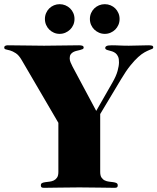

<svg xmlns="http://www.w3.org/2000/svg" viewBox="-48 -897 753 919"><path d="M167 -806.2Q167 -821.3 172.6 -834.2Q178.2 -847.2 187.7 -856.7Q197.3 -866.2 210.2 -871.6Q223.1 -877 237.3 -877Q252 -877 264.9 -871.6Q277.8 -866.2 287.6 -856.7Q297.4 -847.2 303 -834.2Q308.6 -821.3 308.6 -806.2Q308.6 -791 303 -778.1Q297.4 -765.1 287.6 -755.6Q277.8 -746.1 264.9 -740.5Q252 -734.9 237.3 -734.9Q222.7 -734.9 210 -740.5Q197.3 -746.1 187.7 -755.6Q178.2 -765.1 172.6 -778.1Q167 -791 167 -806.2ZM382.3 -806.2Q382.3 -821.3 387.9 -834.2Q393.6 -847.2 403.3 -856.7Q413.1 -866.2 426 -871.6Q439 -877 453.6 -877Q468.3 -877 481.2 -871.6Q494.1 -866.2 503.7 -856.7Q513.2 -847.2 518.8 -834.2Q524.4 -821.3 524.4 -806.2Q524.4 -791 518.8 -778.1Q513.2 -765.1 503.7 -755.6Q494.1 -746.1 481.2 -740.5Q468.3 -734.9 453.6 -734.9Q439 -734.9 426 -740.5Q413.1 -746.1 403.3 -755.6Q393.6 -765.1 387.9 -778.1Q382.3 -791 382.3 -806.2ZM231.4 -309.1 56.2 -608.9Q42.5 -632.8 27.6 -642.3Q12.7 -651.9 0.2 -655.5Q-12.2 -659.2 -20 -660.6Q-27.8 -662.1 -27.8 -669.9Q-27.8 -675.3 -22.9 -677.7Q-18.1 -680.2 -11.2 -680.2Q36.1 -680.2 78.9 -679.2Q121.6 -678.2 163.1 -678.2Q205.1 -678.2 246.6 -679.2Q288.1 -680.2 330.6 -680.2Q340.3 -680.2 346.4 -678Q352.5 -675.8 352.5 -668.9Q352.5 -664.1 347.7 -661.9Q342.8 -659.7 335.2 -657.7Q327.6 -655.8 319.1 -653.8Q310.5 -651.9 303 -647.9Q295.4 -644 290.5 -637Q285.6 -629.9 285.6 -618.2Q285.6 -608.4 289.6 -598.9Q293.5 -589.4 299.3 -578.1L412.6 -366.2L489.7 -501Q508.3 -533.2 514.9 -557.9Q521.5 -582.5 521.5 -598.1Q522 -615.2 517.3 -625.7Q512.7 -636.2 505.4 -642.1Q498 -647.9 489.3 -650.9Q480.5 -653.8 473.1 -655.5Q465.8 -657.2 460.7 -659.7Q455.6 -662.1 455.6 -667Q455.6 -672.9 461.7 -676.5Q467.8 -680.2 487.3 -680.2Q497.1 -680.2 506.1 -679.9Q515.1 -679.7 524.7 -679.2Q534.2 -678.7 544.7 -678.5Q555.2 -678.2 568.4 -678.2Q591.8 -678.2 615 -679.2Q638.2 -680.2 661.6 -680.2Q675.3 -680.2 680.4 -678.2Q685.5 -676.3 685.5 -669.9Q685.5 -665 680.7 -663.1Q675.8 -661.1 666.5 -657.5Q657.2 -653.8 643.8 -646.5Q630.4 -639.2 613.3 -623.8Q596.2 -608.4 575.7 -583Q555.2 -557.6 531.7 -518.1L431.6 -351.1V-74.2Q431.6 -56.6 437.7 -47.4Q443.8 -38.1 453.4 -33.4Q462.9 -28.8 473.6 -27.6Q484.4 -26.4 493.9 -25.1Q503.4 -23.9 509.5 -20.8Q515.6 -17.6 515.6 -9.8Q515.6 -2.9 512.2 -0.5Q508.8 2 500.5 2Q471.2 2 429 1Q386.7 0 332 0Q276.9 0 234.4 1Q191.9 2 162.6 2Q154.3 2 150.9 -0.5Q147.5 -2.9 147.5 -9.8Q147.5 -18.1 153.6 -21Q159.7 -23.9 169.2 -25.1Q178.7 -26.4 189.5 -27.6Q200.2 -28.8 209.7 -33.4Q219.2 -38.1 225.3 -47.4Q231.4 -56.6 231.4 -74.2Z"/></svg>

Font: XB Zar
Style: Bold
Weight: 700
Designer: Behnam
Foundry: Irmug
Version: Version 8.005 2009